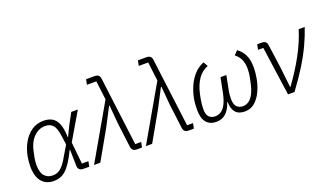

<svg xmlns="http://www.w3.org/2000/svg" viewBox="-71 -1216 2910 1705"><g transform="rotate(-20 1384.5 -364.0)"><path d="M556 -49 547 0H493Q467 0 453.5 -13Q440 -26 441 -53L438 -200H434Q403 -135 375.5 -93.5Q348 -52 321.5 -29Q295 -6 267.5 3Q240 12 209 12Q161 12 126 -10.5Q91 -33 73 -76Q55 -119 55 -181Q55 -205 57.5 -229Q60 -253 64 -275Q77 -343 109 -399.5Q141 -456 190 -489.5Q239 -523 302 -523Q351 -523 385 -503Q419 -483 437 -437Q455 -391 457 -312H460L506 -407L563 -512H625L474 -255L495 -49ZM217 -38Q244 -38 268 -49Q292 -60 318 -91Q344 -122 378 -184L421 -256L411 -329Q401 -413 375 -443.5Q349 -474 302 -474Q239 -474 192 -426Q145 -378 128 -294L116 -234Q114 -220 112.5 -205.5Q111 -191 111 -175Q111 -103 140 -70.5Q169 -38 217 -38Z M887 -513 865 -691H776L786 -740H865Q890 -740 902 -729.5Q914 -719 917 -697L999 -49H1055L1045 0H998Q974 0 961.5 -10.5Q949 -21 946 -43L917 -274L902 -448H897L807 -275L651 0H592Z M1377 -513 1355 -691H1266L1276 -740H1355Q1380 -740 1392 -729.5Q1404 -719 1407 -697L1489 -49H1545L1535 0H1488Q1464 0 1451.5 -10.5Q1439 -21 1436 -43L1407 -274L1392 -448H1387L1297 -275L1141 0H1082Z M1969 -349 1944 -221Q1939 -199 1937 -176.5Q1935 -154 1935 -136Q1935 -84 1956.5 -61Q1978 -38 2015 -38Q2043 -38 2069 -55Q2095 -72 2116 -112.5Q2137 -153 2151 -224L2159 -263Q2162 -278 2164 -298.5Q2166 -319 2166 -337Q2166 -387 2150 -423.5Q2134 -460 2099 -487L2134 -524Q2179 -491 2200 -445Q2221 -399 2221 -332Q2221 -305 2218 -277Q2215 -249 2210 -221Q2198 -160 2172.5 -107Q2147 -54 2108 -21Q2069 12 2015 12Q1957 12 1928 -21Q1899 -54 1898 -120H1894Q1871 -51 1834 -19.5Q1797 12 1746 12Q1687 12 1653 -26Q1619 -64 1619 -147Q1619 -176 1621.5 -205.5Q1624 -235 1630 -263Q1643 -323 1667.5 -374.5Q1692 -426 1729.5 -465Q1767 -504 1817 -524L1841 -481Q1781 -458 1744.5 -403.5Q1708 -349 1691 -270L1682 -225Q1678 -203 1675.5 -178.5Q1673 -154 1673 -136Q1673 -83 1694 -60.5Q1715 -38 1752 -38Q1783 -38 1808.5 -54.5Q1834 -71 1854 -110Q1874 -149 1887 -214L1914 -349Z M2486 0H2425L2360 -463H2310L2320 -512H2361Q2385 -512 2397.5 -502Q2410 -492 2413 -469L2443 -252L2465 -56H2469Q2555 -174 2617 -289Q2679 -404 2712 -512H2769Q2745 -439 2707.5 -358Q2670 -277 2615 -188Q2560 -99 2486 0Z"/></g></svg>

Font: IBM Plex Sans Light
Style: Italic
Weight: 300
Italic angle: -11.31°
Designer: Mike Abbink, Paul van der Laan, Pieter van Rosmalen
Foundry: Bold Monday
Version: Version 3.201